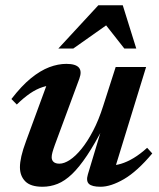

<svg xmlns="http://www.w3.org/2000/svg" viewBox="-20 -700 606 732"><path d="M315 -35 372 -224.5 376.5 -219.5Q342 -152.5 312 -107.5Q282 -62.5 254.5 -36.2Q227 -10 199.5 1Q172 12 142 12Q96.5 12 76.2 -8.8Q56 -29.5 56 -62.5Q56 -80.5 61.5 -104.8Q67 -129 79.5 -162.5L169.5 -407.5L191.5 -375.5Q167.5 -376 143.2 -368.2Q119 -360.5 94.5 -343.8Q70 -327 44 -301.5L23.5 -322.5Q62 -372.5 98 -401.8Q134 -431 167.8 -443.8Q201.5 -456.5 233 -456.5Q268 -456.5 280.5 -442.5Q293 -428.5 282.5 -400L189.5 -148.5Q183 -130.5 180 -119.5Q177 -108.5 177 -100.5Q177 -89 184.5 -82.5Q192 -76 206.5 -76Q224.5 -76 246.2 -90.2Q268 -104.5 290.8 -132.5Q313.5 -160.5 335 -201.5Q356.5 -242.5 373.5 -296.5L421 -444.5H537L412 -38L397 -69.5Q418 -68.5 441.2 -75.5Q464.5 -82.5 489.5 -97.5Q514.5 -112.5 541 -136.5L560.5 -115Q503 -46.5 452.8 -17.2Q402.5 12 363.5 12Q330.5 12 319 1Q307.5 -10 315 -35ZM202.5 -515 355 -680H448L499.5 -515H454L373 -618H405.5L259.5 -515Z"/></svg>

Font: Newsreader 16pt 16pt SemiBold
Style: Italic
Weight: 600
Italic angle: -17°
Version: Version 1.003